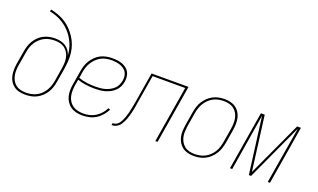

<svg xmlns="http://www.w3.org/2000/svg" viewBox="-77 -1166 2655 1605"><g transform="rotate(20 1250.0 -363.5)"><path d="M196 8Q168 8 142 2Q116 -4 95.5 -19Q75 -34 61.5 -55.5Q48 -77 42.5 -102.5Q37 -128 37.5 -155.5Q38 -183 42 -210L62 -328Q66 -353 74 -378Q82 -403 96 -425.5Q110 -448 129.5 -467Q149 -486 173 -498Q197 -510 222.5 -515Q248 -520 273 -520Q298 -520 322 -514.5Q346 -509 366 -496.5Q386 -484 399.5 -464.5Q413 -445 420 -422Q417 -477 395.5 -527Q374 -577 338.5 -616Q303 -655 256 -681Q209 -707 154 -717L157 -735Q193 -728 227 -715Q261 -702 290.5 -683Q320 -664 344 -639Q368 -614 387.5 -584.5Q407 -555 419.5 -521.5Q432 -488 436.5 -451.5Q441 -415 438.5 -377.5Q436 -340 430 -302L410 -184Q406 -159 398 -134Q390 -109 375.5 -86Q361 -63 341 -44.5Q321 -26 297 -13.5Q273 -1 247 3.5Q221 8 196 8ZM196 -10Q219 -10 242.5 -14.5Q266 -19 288 -30Q310 -41 328 -58.5Q346 -76 359 -97Q372 -118 379.5 -141Q387 -164 391 -187L410 -304Q414 -328 415 -352.5Q416 -377 411.5 -400Q407 -423 395 -443Q383 -463 365 -477Q347 -491 324 -496.5Q301 -502 276 -502Q253 -502 229.5 -497.5Q206 -493 184.5 -482Q163 -471 144.5 -453.5Q126 -436 113 -415Q100 -394 92.5 -371Q85 -348 82 -325L62 -207Q58 -183 57 -158.5Q56 -134 61 -111Q66 -88 77.5 -68Q89 -48 107 -34.5Q125 -21 148 -15.5Q171 -10 196 -10Z M705 8Q677 8 650 2Q623 -4 601.5 -18.5Q580 -33 565 -55Q550 -77 543.5 -103Q537 -129 537.5 -157Q538 -185 543 -213L563 -333Q567 -359 575 -384Q583 -409 597.5 -432Q612 -455 632 -474.5Q652 -494 676 -506Q700 -518 726.5 -523Q753 -528 778 -528Q801 -528 823 -525.5Q845 -523 865.5 -515.5Q886 -508 903.5 -495Q921 -482 931 -463.5Q941 -445 943.5 -423Q946 -401 942 -378Q939 -356 928.5 -334Q918 -312 900.5 -295Q883 -278 861 -266.5Q839 -255 816.5 -248.5Q794 -242 771 -240Q748 -238 725 -238Q685 -238 646 -243Q607 -248 571 -261L562 -210Q558 -185 557.5 -159.5Q557 -134 562.5 -110.5Q568 -87 581 -67Q594 -47 613.5 -34Q633 -21 657 -15.5Q681 -10 707 -10Q734 -10 762 -16.5Q790 -23 814.5 -38.5Q839 -54 858.5 -76.5Q878 -99 890 -124L907 -116Q892 -88 871 -63.5Q850 -39 823 -22.5Q796 -6 765.5 1Q735 8 705 8ZM725 -256Q746 -256 767 -258Q788 -260 808.5 -265.5Q829 -271 848.5 -281Q868 -291 884.5 -306Q901 -321 910 -340.5Q919 -360 923 -381Q926 -401 924 -420.5Q922 -440 912.5 -455.5Q903 -471 887.5 -482Q872 -493 854.5 -499Q837 -505 817.5 -507.5Q798 -510 778 -510Q755 -510 731.5 -505.5Q708 -501 686 -489.5Q664 -478 645.5 -460Q627 -442 614 -421Q601 -400 593.5 -377Q586 -354 582 -330L574 -279Q609 -266 647.5 -261Q686 -256 725 -256Z M962 0 965 -18Q976 -18 987.5 -21.5Q999 -25 1008.5 -33Q1018 -41 1025 -51.5Q1032 -62 1037 -72.5Q1042 -83 1046.5 -94.5Q1051 -106 1054.5 -117Q1058 -128 1061.5 -139.5Q1065 -151 1067 -162Q1069 -173 1071.5 -184.5Q1074 -196 1076.5 -207.5Q1079 -219 1081 -230.5Q1083 -242 1085 -253L1129 -520H1458L1372 0H1352L1435 -502H1145L1103 -250Q1101 -235 1098.5 -220Q1096 -205 1093 -190Q1090 -175 1086.5 -160Q1083 -145 1078.5 -130Q1074 -115 1069 -100.5Q1064 -86 1057 -71.5Q1050 -57 1041.5 -43.5Q1033 -30 1020 -19.5Q1007 -9 992 -4.5Q977 0 962 0Z M1695 8Q1668 8 1642 1.5Q1616 -5 1595.5 -20Q1575 -35 1561.5 -57Q1548 -79 1542 -105Q1536 -131 1537.5 -158.5Q1539 -186 1543 -213L1563 -333Q1567 -359 1575 -384Q1583 -409 1597.5 -432Q1612 -455 1632 -474Q1652 -493 1676 -505.5Q1700 -518 1726 -523Q1752 -528 1778 -528Q1805 -528 1831.5 -521.5Q1858 -515 1878.5 -500Q1899 -485 1912.5 -463Q1926 -441 1931.5 -415Q1937 -389 1936 -361.5Q1935 -334 1931 -307L1911 -187Q1906 -161 1898 -136Q1890 -111 1875.5 -88Q1861 -65 1841 -46Q1821 -27 1797 -14.5Q1773 -2 1747 3Q1721 8 1695 8ZM1696 -10Q1719 -10 1743 -14.5Q1767 -19 1789 -30.5Q1811 -42 1829.5 -60Q1848 -78 1860.5 -99Q1873 -120 1880 -143.5Q1887 -167 1891 -190L1911 -310Q1915 -334 1916 -358.5Q1917 -383 1912.5 -406.5Q1908 -430 1896.5 -450Q1885 -470 1867 -484Q1849 -498 1825.5 -504Q1802 -510 1777 -510Q1754 -510 1730.5 -505.5Q1707 -501 1685 -489.5Q1663 -478 1644.5 -460Q1626 -442 1613.5 -421Q1601 -400 1593.5 -376.5Q1586 -353 1582 -330L1562 -210Q1559 -186 1557.5 -161.5Q1556 -137 1561 -113.5Q1566 -90 1577.5 -70Q1589 -50 1606.5 -36Q1624 -22 1647.5 -16Q1671 -10 1696 -10Z M2016 0 2102 -520H2136L2199 -33L2424 -520H2458L2372 0H2352L2369 -104Q2385 -204 2402.5 -304Q2420 -404 2436 -504L2204 0H2184L2118 -504Q2102 -404 2085.5 -304Q2069 -204 2053 -104L2036 0Z"/></g></svg>

Font: Iosevka Term Curly Thin
Style: Italic
Weight: 100
Italic angle: -9°
Designer: Belleve Invis
Foundry: Belleve Invis
Version: Version 32.3.0